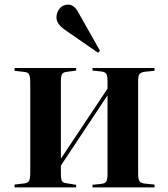

<svg xmlns="http://www.w3.org/2000/svg" viewBox="-20 -810 727 830"><path d="M403.8 -582 263.2 -679.2Q224.1 -706.1 224.1 -733.9Q224.1 -756.3 237.8 -773.2Q251.5 -790 274.9 -790Q300.8 -790 318.8 -755.9L412.1 -590.8ZM43 0V-12.2L85 -17.1Q100.1 -18.6 105.5 -27.8Q110.8 -37.1 110.8 -63V-453.1Q110.8 -479 105.5 -488.3Q100.1 -497.6 85 -499L43 -503.9V-516.1H309.1V-504.9L266.1 -499Q252 -497.1 247.6 -488.3Q243.2 -479.5 243.2 -455.1V-124L444.8 -426.8V-458Q444.8 -481.9 439.7 -490.5Q434.6 -499 418 -501L379.9 -504.9V-516.1H647.9V-503.9L607.9 -500Q588.9 -497.6 583 -489.7Q577.1 -481.9 577.1 -458V-58.1Q577.1 -35.2 583.3 -26.6Q589.4 -18.1 607.9 -16.1L647.9 -12.2V0H379.9V-11.2L418 -15.1Q434.6 -17.1 439.7 -25.6Q444.8 -34.2 444.8 -58.1V-397.9L243.2 -94.2V-61Q243.2 -36.6 247.6 -28.1Q252 -19.5 266.1 -18.1L309.1 -11.2V0Z"/></svg>

Font: Display Semibold
Style: Regular
Weight: 600
Designer: Latin by Veronika Burian and Jose Scaglione. Greek by Irene Vlachou. Cyrillic by Vera Evstafieva.
Foundry: TypeTogether
Version: Version 3.002